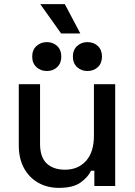

<svg xmlns="http://www.w3.org/2000/svg" viewBox="-20 -901 654 930"><path d="M265 9Q209 9 165 -16Q121 -41 96 -87Q71 -133 71 -197V-493H174V-204Q174 -140 206 -109.5Q238 -79 295 -79Q358 -79 396.5 -121.5Q435 -164 435 -244V-493H538V0H437V-74H421Q407 -44 371 -17.5Q335 9 265 9ZM403 -557Q374 -557 353.5 -576Q333 -595 333 -627Q333 -659 353.5 -678Q374 -697 403 -697Q434 -697 454 -678Q474 -659 474 -627Q474 -595 454 -576Q434 -557 403 -557ZM207 -557Q177 -557 156.5 -576Q136 -595 136 -627Q136 -659 156.5 -678Q177 -697 207 -697Q237 -697 257 -678Q277 -659 277 -627Q277 -595 257 -576Q237 -557 207 -557ZM276 -739 175 -881H294L369 -739Z"/></svg>

Font: Space Grotesk Light Medium
Style: Regular
Weight: 500
Version: Version 2.000